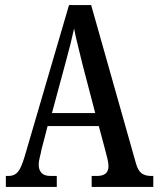

<svg xmlns="http://www.w3.org/2000/svg" viewBox="-20 -734 622 754"><path d="M3 0V-43H14Q36 -43 49.5 -58Q63 -73 77 -120L251 -714H338L514 -92Q522 -64 536 -53.5Q550 -43 574 -43H582V0H340V-43H361Q406 -43 406 -81Q406 -92 402.5 -108Q399 -124 395 -138L368 -239H167L143 -147Q141 -135 136.5 -117.5Q132 -100 132 -87Q132 -67 143 -55Q154 -43 179 -43H203V0ZM184 -290H354L304 -481Q294 -524 285 -559Q276 -594 271 -622Q265 -594 256.5 -560Q248 -526 238 -490Z"/></svg>

Font: Noto Serif ExtraCondensed Medium
Style: Regular
Weight: 500
Width: 2
Designer: Monotype Design Team
Foundry: Monotype Imaging Inc.
Version: Version 2.015